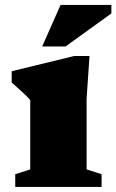

<svg xmlns="http://www.w3.org/2000/svg" viewBox="-20 -736 458 756"><path d="M332.5 -515.5 321 -347.5V-69L380 -50V0H40V-50L99 -69V-342.5Q93 -349.5 81.2 -360.8Q69.5 -372 55.2 -385Q41 -398 26 -411V-455.5L272 -515.5ZM146 -553 218.5 -716.5H418.5V-683L238 -553Z"/></svg>

Font: Newsreader 9pt ExtraBold
Style: Regular
Weight: 800
Designer: Hugues Gentile
Foundry: Production Type
Version: Version 1.003